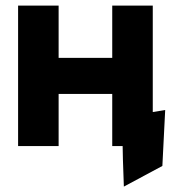

<svg xmlns="http://www.w3.org/2000/svg" viewBox="-20 -528 662 694"><path d="M45.4 -507.8V0H191.9V-188.5H385.7V0H423.3L424.3 48.8L427.7 146.5L566.9 71.8L577.1 -130.4L532.2 -123V-507.8H385.7V-318.8H191.9V-507.8Z"/></svg>

Font: Giphurs ExtraBold
Style: Regular
Weight: 800
Version: Version 1.000